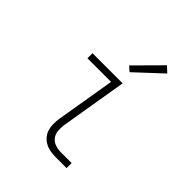

<svg xmlns="http://www.w3.org/2000/svg" viewBox="-211 -893 1022 1022"><g transform="rotate(45 300.0 -382.5)"><path d="M380 0Q359 0 338.5 -3.5Q318 -7 300.5 -16.5Q283 -26 270 -41Q257 -56 251 -75.5Q245 -95 245 -116Q245 -137 248 -158L304 -492H126V-530H353L290 -152Q287 -129 289 -107Q291 -85 304 -68.5Q317 -52 337.5 -45Q358 -38 380 -38H461V0ZM337 -598 310 -622 452 -765 484 -735Z"/></g></svg>

Font: Iosevka Curly Slab XLtExObl
Style: Regular
Weight: 200
Width: 7
Italic angle: -9°
Monospace: yes
Designer: Belleve Invis
Foundry: Belleve Invis
Version: Version 11.0.0; ttfautohint (v1.8.3)